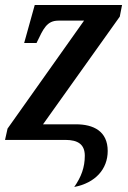

<svg xmlns="http://www.w3.org/2000/svg" viewBox="-20 -556 509 763"><path d="M275 187C359 171 408 116 408 44C408 -35 351 -62 282 -62H151L456 -490L465 -536H118L76 -385H125L127 -389C152 -441 166 -474 212 -474H314L10 -45L0 0H240C290 0 317 18 317 63C317 109 303 147 275 187Z"/></svg>

Font: Noto Serif Condensed SemiBold
Style: Italic
Weight: 600
Width: 3
Italic angle: -12°
Designer: Monotype Design Team
Foundry: Monotype Imaging Inc.
Version: Version 2.014